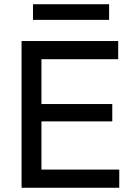

<svg xmlns="http://www.w3.org/2000/svg" viewBox="-20 -888 630 908"><path d="M82 0H544V-86H176V-314H511V-396H176V-608H539V-694H82ZM136 -794H496V-868H136Z"/></svg>

Font: MV Cash
Style: Regular
Weight: 400
Designer: Rodrigo Fuenzalida
Foundry: fragTYPE
Version: Version 1.100;Glyphs 3.1.2 (3151)